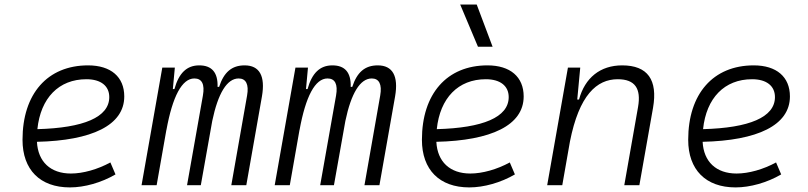

<svg xmlns="http://www.w3.org/2000/svg" viewBox="-20 -815 3556 845"><path d="M292 -51.3C202.6 -51.3 147 -103 142.6 -190.9C384.3 -196.3 526.9 -263.7 526.9 -390.6C526.9 -476.6 467.8 -527.3 367.7 -527.3C189 -527.3 79.1 -402.3 79.1 -199.7C79.1 -67.9 156.2 9.8 287.6 9.8C352.1 9.8 426.3 -11.2 488.3 -47.4L465.8 -100.1C409.2 -69.3 345.2 -51.3 292 -51.3ZM144.5 -246.6C158.7 -383.8 238.8 -466.3 360.4 -466.3C424.3 -466.3 460.9 -436.5 460.9 -387.7C460.9 -298.8 347.2 -252 144.5 -246.6Z M749.5 -517.6H694.3L603 0H669.4L712.4 -244.1V-242.7C739.3 -390.6 780.8 -469.7 835.4 -469.7C868.7 -469.7 881.8 -444.3 873 -394.5L803.2 0H863.8L914.1 -282.7C939.5 -404.3 979 -469.7 1030.3 -469.7C1062.5 -469.7 1076.2 -443.8 1067.4 -394.5L998 0H1064L1132.8 -390.6C1148.4 -480.5 1122.1 -527.3 1056.6 -527.3C1000 -527.3 965.3 -497.1 944.3 -432.6H937.5C939.5 -496.1 912.1 -527.3 856.9 -527.3C801.8 -527.3 767.1 -493.2 747.6 -422.9H740.7Z M1335.4 -517.6H1280.3L1189 0H1255.4L1298.3 -244.1V-242.7C1325.2 -390.6 1366.7 -469.7 1421.4 -469.7C1454.6 -469.7 1467.8 -444.3 1459 -394.5L1389.2 0H1449.7L1500 -282.7C1525.4 -404.3 1564.9 -469.7 1616.2 -469.7C1648.4 -469.7 1662.1 -443.8 1653.3 -394.5L1584 0H1649.9L1718.8 -390.6C1734.4 -480.5 1708 -527.3 1642.6 -527.3C1585.9 -527.3 1551.3 -497.1 1530.3 -432.6H1523.4C1525.4 -496.1 1498 -527.3 1442.9 -527.3C1387.7 -527.3 1353 -493.2 1333.5 -422.9H1326.7Z M2049.8 -51.3C1960.4 -51.3 1904.8 -103 1900.4 -190.9C2142.1 -196.3 2284.7 -263.7 2284.7 -390.6C2284.7 -476.6 2225.6 -527.3 2125.5 -527.3C1946.8 -527.3 1836.9 -402.3 1836.9 -199.7C1836.9 -67.9 1914.1 9.8 2045.4 9.8C2109.9 9.8 2184.1 -11.2 2246.1 -47.4L2223.6 -100.1C2167 -69.3 2103 -51.3 2049.8 -51.3ZM1902.3 -246.6C1916.5 -383.8 1996.6 -466.3 2118.2 -466.3C2182.1 -466.3 2218.8 -436.5 2218.8 -387.7C2218.8 -298.8 2105 -252 1902.3 -246.6ZM2083.5 -609.4H2147.9L2078.1 -794.9H2005.4Z M2388.2 0H2454.6L2488.3 -191.9C2528.8 -396.5 2606 -466.3 2698.7 -466.3C2774.9 -466.3 2802.2 -425.3 2788.1 -344.2L2727.5 0H2793.9L2854 -340.3C2875.5 -463.4 2830.6 -527.3 2718.3 -527.3C2621.6 -527.3 2554.2 -472.7 2528.3 -377H2520.5L2533.7 -517.6H2479.5Z M3221.7 -51.3C3132.3 -51.3 3076.7 -103 3072.3 -190.9C3314 -196.3 3456.5 -263.7 3456.5 -390.6C3456.5 -476.6 3397.5 -527.3 3297.4 -527.3C3118.7 -527.3 3008.8 -402.3 3008.8 -199.7C3008.8 -67.9 3085.9 9.8 3217.3 9.8C3281.7 9.8 3356 -11.2 3418 -47.4L3395.5 -100.1C3338.9 -69.3 3274.9 -51.3 3221.7 -51.3ZM3074.2 -246.6C3088.4 -383.8 3168.5 -466.3 3290 -466.3C3354 -466.3 3390.6 -436.5 3390.6 -387.7C3390.6 -298.8 3276.9 -252 3074.2 -246.6Z"/></svg>

Font: Cascadia Mono PL Light
Style: Italic
Weight: 300
Italic angle: -10°
Monospace: yes
Designer: Aaron Bell
Foundry: Saja Typeworks
Version: Version 2404.023